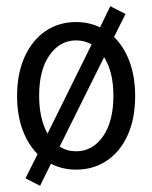

<svg xmlns="http://www.w3.org/2000/svg" viewBox="-20 -538 490 618"><path d="M109 60 62 36 101 -42Q70 -73 52.5 -120.5Q35 -168 35 -229Q35 -302 59.5 -355.5Q84 -409 126.5 -438Q169 -467 225 -467Q267 -467 302 -450L335 -518L384 -493L347 -419Q379 -388 397 -339.5Q415 -291 415 -229Q415 -156 391 -103Q367 -50 324 -21Q281 8 225 8Q181 8 144 -11ZM106 -230Q106 -156 133 -108L275 -395Q252 -408 225 -408Q173 -408 139.5 -360.5Q106 -313 106 -230ZM225 -51Q278 -51 311.5 -99Q345 -147 345 -230Q345 -307 315 -354L172 -66Q196 -51 225 -51Z"/></svg>

Font: Inconsolata SemiCondensed
Style: Regular
Weight: 400
Width: 4
Monospace: yes
Designer: Raph Levien, Cyreal, Brenton Simpson
Foundry: Raph Levien, Cyreal, Google
Version: Version 3.000; ttfautohint (v1.8.2.53-6de2)